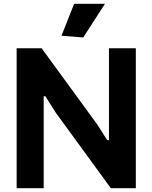

<svg xmlns="http://www.w3.org/2000/svg" viewBox="-20 -995 806 1015"><path d="M305 -806 372 -975H535L420 -797ZM68 -740H200L494 -337L547 -254H556V-740H698V0H566L275 -399L220 -486H211V0H68Z"/></svg>

Font: Encode Sans Narrow
Style: Bold
Weight: 700
Designer: Pablo Impallari, Andres Torresi
Foundry: Pablo Impallari, Andres Torresi
Version: Version 1.000; ttfautohint (v1.00) -l 8 -r 50 -G 200 -x 14 -